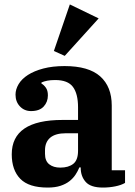

<svg xmlns="http://www.w3.org/2000/svg" viewBox="-20 -834 611 866"><path d="M195 12Q110 12 71.5 -27.5Q33 -67 33 -138Q33 -293 262 -293H332V-350Q332 -411 309 -442Q286 -473 229 -473Q208 -473 193 -470Q178 -467 167 -462V-457Q177 -452 186.5 -439Q196 -426 196 -404Q196 -374 177 -353.5Q158 -333 120 -333Q90 -333 70 -354Q50 -375 50 -407Q50 -431 64 -454.5Q78 -478 106 -496Q134 -514 175.5 -525Q217 -536 271 -536Q380 -536 432 -489.5Q484 -443 484 -358V-66H544V-9Q527 1 500 6.5Q473 12 444 12Q389 12 366.5 -13.5Q344 -39 344 -77V-79H338Q331 -62 320.5 -46Q310 -30 293.5 -17Q277 -4 253 4Q229 12 195 12ZM252 -78Q289 -78 310.5 -95Q332 -112 332 -154V-233H278Q230 -233 206.5 -213Q183 -193 183 -156V-140Q183 -108 202 -93Q221 -78 252 -78ZM223 -604 295 -814 425 -751 272 -582Z"/></svg>

Font: IBM Plex Serif
Style: Bold
Weight: 700
Designer: Mike Abbink, Paul van der Laan, Pieter van Rosmalen
Foundry: Bold Monday
Version: Version 2.008